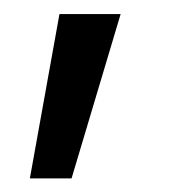

<svg xmlns="http://www.w3.org/2000/svg" viewBox="-20 -122 258 279"><path d="M23.4 137.2 66.4 -101.6H155.3L84 137.2Z"/></svg>

Font: Inter Display
Style: Regular
Weight: 400
Designer: Rasmus Andersson
Foundry: rsms
Version: Version 4.000;git-37864ae